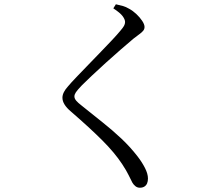

<svg xmlns="http://www.w3.org/2000/svg" viewBox="-20 -817 1040 898"><path d="M634 61Q622 61 613 53.5Q604 46 599 37Q591 22 581.5 2Q572 -18 551 -50Q516 -103 458.5 -160.5Q401 -218 311 -296Q292 -312 282 -328Q272 -344 272 -360Q272 -373 279 -386.5Q286 -400 298 -413Q313 -431 338 -457Q363 -483 392.5 -513.5Q422 -544 451 -574Q480 -604 504 -629.5Q528 -655 542 -672Q555 -687 560 -696Q565 -705 565 -714Q565 -726 553.5 -741.5Q542 -757 510 -778L522 -797Q540 -793 554.5 -789Q569 -785 584 -776Q601 -767 617.5 -751.5Q634 -736 645 -719.5Q656 -703 656 -691Q656 -681 650 -673.5Q644 -666 633 -658Q622 -650 604 -636Q580 -616 545 -585.5Q510 -555 474 -522.5Q438 -490 408.5 -462Q379 -434 363 -418Q342 -396 335 -385.5Q328 -375 328 -366Q328 -356 336.5 -346Q345 -336 362 -323Q413 -282 459.5 -245Q506 -208 547 -169.5Q588 -131 623 -86Q644 -59 658 -31.5Q672 -4 672 18Q672 31 668 40.5Q664 50 655.5 55.5Q647 61 634 61Z"/></svg>

Font: Noto Serif JP ExtraLight
Style: Regular
Weight: 400
Version: Version 2.003-H1;hotconv 1.1.1;makeotfexe 2.6.0